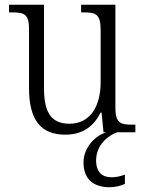

<svg xmlns="http://www.w3.org/2000/svg" viewBox="-20 -556 610 807"><path d="M254 10C323 10 371 -20 403 -83H407L415 0H427C380 14 331 64 331 127C331 197 373 231 441 231C461 231 486 226 505 217V178C483 186 467 189 448 189C412 189 384 170 384 118C384 54 434 13 473 0H549V-32H537C487 -32 465 -38 465 -103V-536H321V-504H329C384 -504 403 -497 403 -428V-210C403 -112 361 -36 272 -36C189 -36 165 -92 165 -186V-536H18V-504H28C82 -504 102 -497 102 -434V-185C102 -49 154 10 254 10Z"/></svg>

Font: Noto Serif Thai SemiCondensed Light
Style: Regular
Weight: 300
Width: 4
Designer: Monotype Design Team
Foundry: Monotype Imaging Inc.
Version: Version 2.002